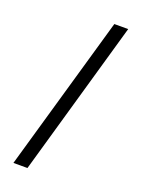

<svg xmlns="http://www.w3.org/2000/svg" viewBox="-169 -867 787 1067"><g transform="rotate(20 224.5 -333.5)"><path d="M315 -792H397L135 125H52Z"/></g></svg>

Font: ubangla15
Style: Book
Weight: 400
Designer: Jelle Bosma - Monotype Design Team
Foundry: Monotype Imaging Inc.
Version: Version 2.003